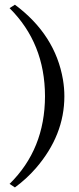

<svg xmlns="http://www.w3.org/2000/svg" viewBox="-20 -737 340 823"><path d="M255.9 -324.7Q255.9 -157.2 133.8 -16.1Q92.8 30.8 43.9 66.4L21 51.3Q172.4 -97.2 172.9 -324.7Q172.4 -551.8 21 -702.1L43.9 -716.8Q217.3 -587.9 250 -395Q255.9 -358.9 255.9 -324.7Z"/></svg>

Font: Linux Biolinum Capitals O
Style: Small Caps
Weight: 400
Designer: Philipp H. Poll
Foundry: Philipp H. Poll
Version: Version 1.0.4